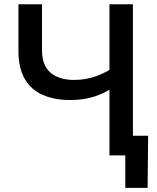

<svg xmlns="http://www.w3.org/2000/svg" viewBox="-20 -748 755 924"><path d="M317.9 -266.6Q241.7 -266.6 185.5 -291.3Q129.4 -315.9 99.1 -368.2Q68.8 -420.4 68.8 -502.9V-727.5H182.1V-507.3Q182.1 -432.6 223.6 -397.9Q265.1 -363.3 335.9 -363.3Q393.6 -363.3 444.1 -381.8Q494.6 -400.4 536.6 -430.2V-335Q490.2 -302.2 437.3 -284.4Q384.3 -266.6 317.9 -266.6ZM506.8 0V-727.5H619.6V0ZM583 156.2V0H544.4V-94.7H692.9L690.4 156.2Z"/></svg>

Font: V-Inter
Style: Medium-500
Weight: 500
Designer: Rasmus Andersson
Foundry: rsms
Version: Version 4.000;git-4146feb